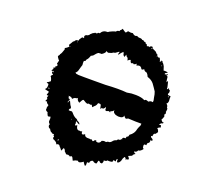

<svg xmlns="http://www.w3.org/2000/svg" viewBox="-74 -550 620 599"><g transform="rotate(15 236.0 -250.5)"><path d="M358 -158Q357 -152 354 -151L351 -150L349 -144Q340 -146 339 -140Q335 -133 327 -135Q325 -130 319 -130L314 -127L310 -123Q304 -118 299 -120L293 -117Q286 -120 279 -117Q276 -109 268 -109L266 -110H264Q262 -112 263 -114Q261 -115 257 -113L255 -110L252 -109L247 -114Q245 -112 243 -113L240 -114H238Q225 -114 224 -124Q218 -120 215 -121.5Q212 -123 213 -130Q207 -128 205 -130Q194 -128 193 -145Q186 -140 186 -144V-146L187 -149L186 -155Q189 -156 192 -152L195 -150Q198 -148 199 -149Q197 -154 195 -155L192 -157L189 -159Q188 -163 182 -165L177 -169L174 -172Q167 -182 165 -182H159L155 -183Q155 -188 160 -190Q160 -195 156 -200Q155 -202 152 -211Q150 -211 148 -213V-208Q148 -206 145 -206Q145 -208 148 -213Q150 -215 150 -216Q148 -218 145 -219L144 -220L145 -222L146 -223Q144 -224 142 -226H147Q155 -224 156 -219Q157 -222 164 -225H168L173 -227Q173 -219 181 -214Q188 -226 191 -226Q192 -226 196 -223L200 -220L206 -217Q208 -220 213 -218L216 -217L220 -218L221 -216L222 -214Q222 -213 224 -211L228 -215L233 -219Q236 -222 238 -228Q247 -228 247 -225L248 -222V-220L249 -213Q250 -212 251 -214L252 -215L253 -217Q258 -212 265 -223Q266 -216 265 -213Q268 -210 270 -211L274 -212Q277 -214 282 -209Q280 -214 284 -214L289 -216L293 -220Q291 -213 297 -209Q300 -206 309 -204Q326 -202 327 -212Q329 -207 333 -204Q336 -203 341 -206Q368 -202 385 -201L384 -195Q379 -187 377 -182Q373 -166 358 -158ZM340 -139 339 -138V-140ZM171 -155V-160Q173 -158 171 -155ZM145 -84Q148 -88 150 -86Q150 -84 148 -84Q146 -82 145 -84ZM75 -233 77 -235 79 -234 80 -232Q76 -232 75 -233ZM109 -375V-378H110ZM125 -398 127 -394Q124 -395 125 -398ZM154 -315 157 -323Q158 -326 160 -330V-337L161 -344Q165 -344 166 -345Q166 -348 168 -350L172 -354Q176 -360 178 -365Q180 -365 185 -368L192 -375Q200 -382 203 -379Q204 -380 209 -379Q222 -386 221 -392Q223 -390 225 -389L228 -388L233 -389L238 -390Q244 -394 248 -393Q252 -395 255 -397L258 -399L262 -400L261 -398L260 -396Q258 -392 260 -390L266 -397L273 -403Q275 -399 275 -398V-396Q275 -393 280 -388Q280 -390 282 -393Q284 -396 284 -397Q286 -391 288 -390Q291 -390 292 -380Q301 -387 302 -383V-380L303 -379Q303 -376 306 -375Q313 -378 313 -374L318 -375L322 -378L323 -375V-372Q337 -378 341 -365H346L348 -367H350Q351 -363 355 -361L360 -359Q364 -354 366 -347Q379 -342 386 -332L393 -320L399 -309L401 -300L402 -289Q404 -281 402 -275Q395 -278 388 -273Q378 -279 375 -274Q365 -281 346 -283L331 -284L316 -283Q290 -288 245 -289L209 -292L175 -295L156 -297L148 -299L145 -302Q151 -305 154 -315ZM377 -415 378 -417V-414ZM399 -393 401 -392 399 -390Q398 -392 399 -393ZM443 -303 444 -305H446V-304L445 -302ZM444 -218 449 -219 452 -222Q448 -222 446 -224L444 -227L442 -229L445 -234L447 -238Q450 -243 446 -246Q453 -252 449 -256L450 -259L451 -264Q452 -268 449 -270Q450 -277 444 -282Q449 -284 450 -292V-299L451 -307L442 -309Q440 -312 442 -314L444 -318V-324Q442 -326 440 -327V-330L438 -329L437 -327Q435 -325 434 -326V-332L433 -339L431 -351L429 -349L427 -346Q426 -351 426 -364L424 -365Q423 -366 421 -366Q429 -371 424 -371L420 -369H415Q415 -373 419 -374Q427 -376 419 -378L413 -379H409L406 -392Q404 -397 400 -403Q398 -403 397 -402Q398 -405 400 -403L398 -406L395 -408Q394 -407 394 -403Q393 -404 391 -404H390L388 -403L389 -404V-405H390V-407L389 -409L388 -412L387 -415Q384 -412 378 -418V-422Q374 -423 370 -430Q369 -430 367.5 -431Q366 -432 365 -433Q364 -434 363 -434L361 -435L358 -438Q357 -434 355 -434Q354 -436 355 -437H356L358 -438Q358 -440 356 -442H351L349 -440L348 -438Q347 -441 339 -439Q338 -443 337 -444.5Q336 -446 334 -445Q331 -453 327 -450Q325 -455 320 -454Q317 -458 311 -458L306 -459Q302 -461 301 -462Q294 -458 286 -467Q279 -466 270 -469L267 -465L263 -463Q253 -471 252 -472L250 -469L248 -467Q246 -467 244 -462Q237 -463 234 -458Q230 -458 221 -455Q212 -452 210 -450Q194 -452 187 -440H181Q179 -435 172 -438Q170 -435 166 -435L162 -432L158 -429Q157 -426 152 -424L146 -423L142 -419Q144 -414 142 -412Q138 -416 134 -410L130 -405L128 -400Q121 -403 116 -395Q112 -394 109 -388L106 -384L103 -380L106 -375L99 -370L93 -367L94 -363Q88 -348 84 -345L83 -342L81 -340Q78 -337 80 -334Q84 -326 86 -325L84 -319L82 -314Q86 -311 85 -308L82 -305L79 -304Q80 -303 80 -300H75Q76 -296 75 -294L73 -292L71 -288H74L76 -289H77L78 -288L79 -285H76L74 -288Q73 -281 79 -278V-277Q74 -274 73 -271L75 -268L76 -265L77 -262L78 -256Q70 -250 66 -250L69 -247H71L73 -245V-240L72 -235Q70 -229 66 -228Q67 -227 73 -225L77 -224L80 -223Q80 -219 79 -218L78 -216L77 -214Q76 -212 77 -211Q78 -210 82 -211L81 -208L80 -205Q78 -202 82 -200L80 -197L78 -194Q77 -192 78.5 -191.5Q80 -191 83 -192Q82 -187 90 -182Q86 -173 87 -170Q84 -164 93 -160L94 -155L96 -150Q97 -146 105 -149Q107 -145 106 -142L105 -135Q104 -130 110 -125Q107 -124 108 -118Q110 -112 114 -112Q118 -102 122 -102Q124 -99 126 -99H130V-94L132 -92Q133 -91 130 -87Q132 -82 135 -82L139 -79Q144 -76 145 -70Q154 -75 158 -65L160 -63L162 -60Q164 -56 165 -55L168 -60L170 -64Q172 -66 176 -59V-57L177 -55L179 -53Q182 -49 183 -48H190Q195 -46 196 -44Q201 -49 204 -44L206 -39L208 -34Q216 -38 222 -38H224L226 -35Q231 -33 242 -40Q244 -34 246 -33Q246 -31 247 -30Q249 -28 251 -30L252 -35V-39Q253 -43 259 -40Q260 -49 269 -50Q276 -43 282 -45Q284 -51 285 -54Q288 -57 292 -50H295L298 -49Q303 -57 301 -60Q311 -59 312 -63L318 -62H324Q331 -62 330 -69Q338 -66 339 -67Q336 -74 343 -75Q341 -70 343 -65Q349 -64 354 -73L357 -81Q358 -82 359 -84Q360 -86 361 -87Q365 -87 367 -79Q368 -78 368 -80V-81L369 -82Q375 -81 375.5 -84Q376 -87 371 -93L377 -95L383 -97Q384 -101 388 -103L390 -104L392 -105Q385 -108 386 -112Q389 -111 393 -113L395 -115L397 -118Q403 -117 411 -125Q413 -127 409 -130Q408 -138 410 -140Q412 -142 417 -140Q417 -141 418 -144Q418 -146 419 -147L422 -149Q426 -150 426 -160Q428 -158 429 -158Q430 -157 431 -158L432 -160Q432 -162 431 -163L429 -165L426 -167Q424 -169 424 -172H428L429 -175L430 -179Q432 -182 436 -182L442 -189Q440 -199 436 -200Q439 -203 445 -205Q448 -205 446 -208L445 -211V-213Q444 -212 439 -212L440 -214Q442 -216 444 -218Z"/></g></svg>

Font: Kom-post
Style: Regular
Weight: 400
Designer: @guaschetti
Foundry: guaschetti
Version: Version 1.00 December 6, 2021, initial release